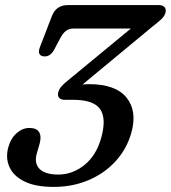

<svg xmlns="http://www.w3.org/2000/svg" viewBox="-20 -720 671 754"><path d="M496 -199.5Q478.5 -136 434.8 -87.8Q391 -39.5 328.2 -12.8Q265.5 14 191 14Q119 14 75.8 -7.5Q32.5 -29 16.8 -64.8Q1 -100.5 13 -143Q22.5 -177 45.5 -197.2Q68.5 -217.5 95.5 -217.5Q124 -217.5 133.8 -200.8Q143.5 -184 135.5 -155.5L124 -115.5Q114 -77.5 136 -56Q158 -34.5 209.5 -34.5Q264.5 -34.5 311.5 -72Q358.5 -109.5 378 -180.5Q398.5 -256 372.8 -292Q347 -328 268 -328H234Q219.5 -328 212.2 -336Q205 -344 209 -358.5Q212.5 -371 222 -381.5Q231.5 -392 246 -403.5L494 -608H271Q251.5 -608 239.5 -599.2Q227.5 -590.5 217.5 -571.5L193.5 -526.5Q187 -513.5 177.2 -505.8Q167.5 -498 154.5 -498.5Q141.5 -498.5 135.5 -507.2Q129.5 -516 137 -535.5L184 -657.5Q201 -700 246 -700H604.5Q620 -700 626.8 -691.2Q633.5 -682.5 629.5 -669Q626 -656.5 614 -645Q602 -633.5 581 -617.5L304 -388Q317.5 -389.5 329 -389.5Q434 -389.5 476.8 -336.8Q519.5 -284 496 -199.5Z"/></svg>

Font: Fraunces 9pt SuperSoft
Style: Italic
Weight: 400
Italic angle: -16°
Version: Version 1.000;[b76b70a41]